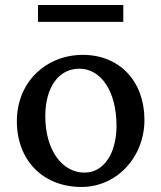

<svg xmlns="http://www.w3.org/2000/svg" viewBox="-20 -734 640 763"><path d="M304 9C443 9 554 -108 554 -258C554 -411 455 -516 309 -516C167 -516 47 -412 47 -252C47 -98 150 9 304 9ZM131 -647H470V-714H131ZM160 -272C160 -387 213 -461 295 -461C383 -461 443 -369 443 -234C443 -124 392 -48 316 -48C226 -48 160 -139 160 -272Z"/></svg>

Font: TPK Tissa Web Medium
Style: Regular
Weight: 500
Designer: Jacques Le Bailly, Suppakit Chalermlarp | Katatrad Co.,Ltd.
Foundry: Jacques Le Bailly, Cadson Demak Co.,Ltd.
Version: Version 5.000;Glyphs 3.1.2 (3151)